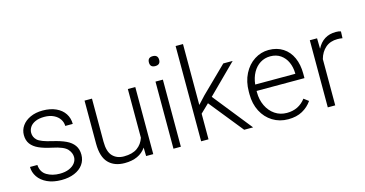

<svg xmlns="http://www.w3.org/2000/svg" viewBox="-78 -1100 2772 1460"><g transform="rotate(-15 1307.5 -370.0)"><path d="M366.7 -197.8Q339.4 -228 251.5 -246.1Q189 -259.3 149.2 -277.3Q109.4 -295.4 88.4 -323.7Q67.4 -352.1 67.4 -394.5Q67.4 -434.1 90.3 -466.8Q113.3 -499.5 155.5 -518.8Q197.8 -538.1 253.4 -538.1Q313.5 -538.1 357.7 -517.8Q401.9 -497.6 425.3 -461.7Q448.7 -425.8 448.7 -380.4H389.6Q389.6 -408.2 373.5 -433.1Q357.4 -458 326.4 -473.1Q295.4 -488.3 253.4 -488.3Q210 -488.3 181.2 -475.1Q152.3 -461.9 138.9 -440.9Q125.5 -419.9 125.5 -396.5Q125.5 -362.3 151.4 -337.9Q176.8 -314 265.6 -293.9Q328.6 -279.3 368.9 -260.3Q409.2 -241.2 430.4 -211.4Q451.7 -181.6 451.7 -137.7Q451.7 -94.2 427.7 -60.8Q403.8 -27.3 359.6 -8.8Q315.4 9.8 256.8 9.8Q192.4 9.8 145.5 -12Q98.6 -33.7 74.2 -70.1Q49.8 -106.4 49.8 -148.4H107.9Q111.8 -91.3 155 -65.7Q198.2 -40 256.8 -40Q299.3 -40 330.1 -53.2Q360.8 -66.4 377 -87.9Q393.1 -109.4 393.1 -134.8Q393.1 -168 366.7 -197.8Z M924.3 0 922.9 -66.9Q870.1 9.8 754.9 9.8Q673.3 9.8 627.4 -37.8Q581.5 -85.4 581.1 -188V-528.3H639.6V-189.5Q639.6 -110.4 673.1 -75.7Q706.5 -41 761.7 -41Q828.1 -41 867.2 -68.8Q906.2 -96.7 921.9 -145V-528.3H980.5V0Z M1168.9 -720.7Q1209.5 -720.7 1209.5 -681.2Q1209.5 -642.6 1168.9 -642.6Q1128.9 -642.6 1128.9 -681.2Q1128.9 -720.7 1168.9 -720.7ZM1197.8 -528.3V0H1139.6V-528.3Z M1696.3 0 1482.4 -266.1 1415.5 -201.7V0H1357.4V-750H1415.5V-270.5L1470.7 -330.1L1673.3 -528.3H1747.1L1522.9 -305.7L1766.6 0Z M2229.5 -84Q2200.7 -41.5 2154.3 -15.9Q2107.9 9.8 2042 9.8Q1974.1 9.8 1920.2 -23.4Q1866.2 -56.6 1835.7 -115.7Q1805.2 -174.8 1805.2 -249.5V-270.5Q1805.2 -349.1 1836.2 -410.2Q1867.2 -471.2 1919.2 -504.6Q1971.2 -538.1 2031.7 -538.1Q2097.2 -538.1 2144.5 -507.3Q2191.9 -476.6 2216.3 -421.9Q2240.7 -367.2 2240.7 -296.4V-260.7H1863.8V-249.5Q1863.8 -191.4 1886.7 -143.3Q1909.7 -95.2 1950.7 -67.4Q1991.7 -39.6 2044.4 -39.6Q2137.7 -39.6 2192.4 -111.8ZM1866.2 -310.5H2182.1V-316.9Q2181.2 -362.8 2163.8 -401.9Q2146.5 -440.9 2112.8 -464.6Q2079.1 -488.3 2031.7 -488.3Q1987.8 -488.3 1952.4 -466.3Q1917 -444.3 1894.5 -404.1Q1872.1 -363.8 1866.2 -310.5Z M2413.1 -364.3V0H2354.5V-528.3H2411.6L2413.1 -445.8Q2460 -538.1 2561.5 -538.1Q2585 -538.1 2600.6 -532.2L2598.6 -479Q2577.6 -482.4 2559.6 -482.4Q2502.4 -482.4 2465.3 -450.7Q2428.2 -418.9 2413.1 -364.3Z"/></g></svg>

Font: Mardoto Light
Style: Regular
Weight: 400
Designer: Christian Robertson, Vahan Hovhannisyan
Foundry: Google
Version: Version 1.000